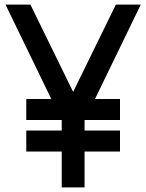

<svg xmlns="http://www.w3.org/2000/svg" viewBox="-20 -820 640 840"><path d="M250 0V-293L4 -800H113L300 -418L487 -800H596L350 -293V0ZM95 -157V-249H505V-157ZM95 -295V-387H505V-295Z"/></svg>

Font: Victor Mono
Style: Bold
Weight: 700
Monospace: yes
Designer: Rune Bjørnerås
Version: Version 1.561;gftools[0.9.30]